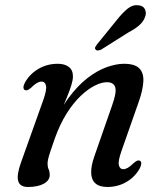

<svg xmlns="http://www.w3.org/2000/svg" viewBox="-20 -715 630 745"><path d="M76.5 -365.5Q71 -368.5 71 -376.2Q71 -384 77 -395Q95.5 -428 129.2 -447.8Q163 -467.5 204 -467.5Q231.5 -467.5 247.2 -455.2Q263 -443 263 -419Q263 -404.5 257.2 -385.8Q251.5 -367 241 -341Q230.5 -315 215.2 -278.2Q200 -241.5 181.5 -191L179.5 -212Q208.5 -284 244.5 -333Q280.5 -382 319 -411.8Q357.5 -441.5 394.2 -454.5Q431 -467.5 461 -467.5Q503 -467.5 520.5 -449.8Q538 -432 536.2 -399Q534.5 -366 518.5 -320.5L451.5 -129.5Q437.5 -90 441.2 -74.2Q445 -58.5 458 -58.5Q466.5 -58.5 475.8 -63.8Q485 -69 498.5 -82Q507 -89.5 512.2 -91.5Q517.5 -93.5 522.5 -91.5Q528.5 -88.5 528.2 -80.8Q528 -73 522.5 -62Q504.5 -29 471 -9.2Q437.5 10.5 396.5 10.5Q366 10.5 350.2 -3.5Q334.5 -17.5 333.8 -44.5Q333 -71.5 346.5 -109.5L415 -306Q433 -356 427.2 -376Q421.5 -396 394.5 -396Q374 -396 347.2 -382.5Q320.5 -369 292.2 -342Q264 -315 238.2 -274Q212.5 -233 193 -178.5Q182 -147.5 175.8 -128.5Q169.5 -109.5 167 -98.5Q164.5 -87.5 164.5 -80Q164.5 -67 168.8 -58Q173 -49 173 -36.5Q173 -15 150 -2.2Q127 10.5 88.5 10.5Q57 10.5 50.5 -13Q44 -36.5 62 -86L148 -327Q162 -366.5 158.5 -382.5Q155 -398.5 141 -398.5Q133 -398.5 123.5 -393.2Q114 -388 100.5 -374.5Q92.5 -367.5 87 -365.5Q81.5 -363.5 76.5 -365.5ZM434.5 -639Q456.5 -666.5 476 -682Q495.5 -697.5 517.5 -694.5Q536.5 -692.5 542.8 -678.2Q549 -664 542.5 -648Q535.5 -630 519.5 -616.2Q503.5 -602.5 478 -589L372.5 -522.5Q366 -519.5 359.8 -519.2Q353.5 -519 351 -523Q347 -527 349.8 -532.5Q352.5 -538 357 -543.5Z"/></svg>

Font: Fraunces
Style: Italic
Weight: 400
Italic angle: -16°
Version: Version 1.000;[b76b70a41]